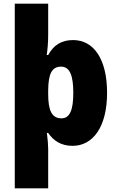

<svg xmlns="http://www.w3.org/2000/svg" viewBox="-20 -780 639 1040"><path d="M560 -277C560 -461 487 -563 376 -563C312 -563 270 -535 241 -482H233C237 -508 241 -545 241 -593V-760H60V240H241V26C241 5 238 -29 234 -60H241C269 -18 311 10 373 10C483 10 560 -92 560 -277ZM377 -277C377 -186 359 -139 313 -139C260 -139 241 -183 241 -271V-291C242 -379 260 -419 311 -419C358 -419 377 -371 377 -277Z"/></svg>

Font: Noto Sans Armenian SemiCondensed Black
Style: Regular
Weight: 900
Width: 4
Designer: Monotype Design Team
Foundry: Monotype Imaging Inc.
Version: Version 2.008